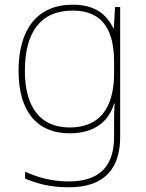

<svg xmlns="http://www.w3.org/2000/svg" viewBox="-20 -558 623 818"><path d="M290 -538C136 -538 59 -430 59 -256C59 -81 140 10 276 10C375 10 442 -34 466 -117H468C466 -78 466 -56 466 -17V25C466 140 414 215 273 215C198 215 135 196 87 173V203C135 223 192 240 273 240C433 240 492 152 492 25V-528H470L465 -437H463C435 -495 387 -538 290 -538ZM290 -513C425 -513 466 -419 466 -294V-246C466 -136 432 -15 276 -15C154 -15 86 -99 86 -256C86 -417 150 -513 290 -513Z"/></svg>

Font: Noto Sans Syriac Eastern Thin
Style: Regular
Weight: 100
Designer: Patrick Giasson and the Monotype Design Team
Foundry: Monotype Imaging Inc.
Version: Version 3.001